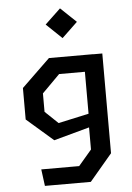

<svg xmlns="http://www.w3.org/2000/svg" viewBox="-64 -843 748 1090"><g transform="rotate(-5 310.0 -298.0)"><path d="M147 200H408.5L537 48V-520.5H485.5V-521H233L71 -364.5V-185L222.5 -53.5L425.5 -109V17L350.5 105H134.5ZM181.5 -219V-324L282.5 -425.5H429.5V-186.5L255.5 -148.5ZM231 -712 320 -627 409 -712 320 -796.5Z"/></g></svg>

Font: Monaspace Krypton Medium
Style: Regular
Weight: 500
Designer: Riley Cran & the Lettermatic Team
Foundry: Lettermatic
Version: Version 1.101 (Monaspace Krypton)